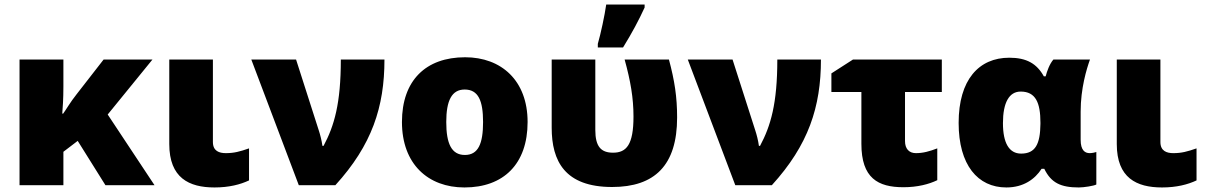

<svg xmlns="http://www.w3.org/2000/svg" viewBox="-20 -815 5306 845"><path d="M651 -553H436L317 -400C289 -365 270 -331 258 -315H254C256 -339 259 -378 259 -434V-553H66V0H259V-147L322 -195L444 0H660L454 -311Z M917 -553H725V-181C725 -32 812 10 924 10C988 10 1038 -3 1076 -21V-162C1036 -148 1010 -141 974 -141C945 -141 917 -150 917 -190Z M1086 -553 1295 0H1456C1617 -177 1672 -344 1672 -553H1480C1480 -359 1451 -261 1404 -173H1399C1396 -196 1389 -223 1383 -241L1283 -553Z M2302 -278C2302 -461 2186 -563 2027 -563C1854 -563 1749 -461 1749 -278C1749 -93 1864 10 2024 10C2196 10 2302 -93 2302 -278ZM1944 -278C1944 -372 1968 -421 2025 -421C2085 -421 2106 -372 2106 -278C2106 -183 2085 -133 2026 -133C1967 -133 1944 -183 1944 -278Z M2611 -606H2722C2762 -671 2791 -725 2817 -782V-795H2648C2641 -746 2624 -667 2611 -622ZM2674 8C2861 8 2960 -87 2960 -298C2960 -388 2949 -460 2924 -553H2729C2755 -459 2768 -384 2768 -302C2768 -178 2737 -143 2678 -143C2625 -143 2600 -170 2600 -243V-553H2408V-253C2408 -106 2466 8 2674 8Z M3007 -553 3216 0H3377C3538 -177 3593 -344 3593 -553H3401C3401 -359 3372 -261 3325 -173H3320C3317 -196 3310 -223 3304 -241L3204 -553Z M4125 -553H3734L3639 -492V-410H3771V-182C3771 -31 3844 9 3956 9C4017 9 4068 -4 4105 -22V-162C4071 -149 4043 -141 4011 -141C3981 -141 3963 -160 3963 -194V-410H4125Z M4409 10C4485 10 4535 -27 4564 -72H4576C4606 -10 4649 10 4728 10C4750 10 4795 3 4805 -3V-146C4800 -144 4785 -141 4776 -141C4755 -141 4736 -153 4736 -200V-324C4736 -426 4762 -511 4777 -553H4616C4599 -533 4588 -502 4582 -479H4574C4543 -535 4498 -561 4422 -561C4288 -561 4199 -464 4199 -274C4199 -89 4283 10 4409 10ZM4474 -139C4421 -139 4394 -186 4394 -273C4394 -363 4421 -412 4472 -412C4538 -412 4559 -363 4559 -275V-270C4558 -181 4537 -139 4474 -139Z M5087 -553H4895V-181C4895 -32 4982 10 5094 10C5158 10 5208 -3 5246 -21V-162C5206 -148 5180 -141 5144 -141C5115 -141 5087 -150 5087 -190Z"/></svg>

Font: Noto Sans UI Black
Style: Regular
Weight: 900
Designer: Monotype Design Team
Foundry: Monotype Imaging Inc.
Version: Version 1.901